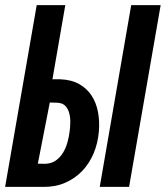

<svg xmlns="http://www.w3.org/2000/svg" viewBox="-21 -731 648 751"><path d="M184.1 -420.9H214.4Q257.8 -419.4 288.3 -402.3Q318.8 -385.3 337.2 -357.2Q355.5 -329.1 362.3 -292.7Q369.1 -256.3 365.7 -216.8Q361.8 -170.4 345 -130.6Q328.1 -90.8 299.8 -61.5Q271.5 -32.2 232.7 -15.6Q193.8 1 145.5 0H-1L122.6 -710.9H234.4ZM483.9 0H369.1L492.2 -710.9H607.4ZM173.8 -330.1 127 -90.8 154.8 -90.3Q179.7 -90.8 197 -103Q214.4 -115.2 225.6 -133.8Q236.8 -152.3 242.9 -174.6Q249 -196.8 251.5 -217.8Q253.4 -232.9 253.9 -251.5Q254.4 -270 250.2 -286.9Q246.1 -303.7 235.6 -315.7Q225.1 -327.6 205.1 -329.1Z"/></svg>

Font: Roboto Mono Medium
Style: Italic
Weight: 500
Designer: Google
Version: Version 2.000985; 2015; ttfautohint (v1.3)